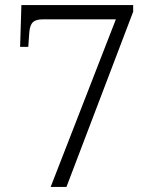

<svg xmlns="http://www.w3.org/2000/svg" viewBox="-20 -734 599 754"><path d="M179 0H241L503 -688V-714H64L59 -550H91L95 -606C98 -646 113 -658 149 -658H435Z"/></svg>

Font: Noto Serif Georgian Light
Style: Regular
Weight: 300
Designer: Monotype Design Team, Akaki Razmadze
Foundry: Google LLC
Version: Version 2.003